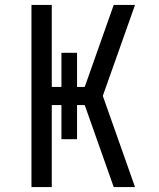

<svg xmlns="http://www.w3.org/2000/svg" viewBox="-20 -755 640 775"><path d="M107 0V-735H189V-404H228V-542H291V-404H322L381 -571L439 -735H525L395 -368L525 0H439L322 -331H291V-193H228V-331H189V0Z"/></svg>

Font: Nova
Style: Regular
Weight: 400
Monospace: yes
Designer: Belleve Invis
Foundry: Belleve Invis
Version: Version 24.1.4; ttfautohint (v1.8.4)